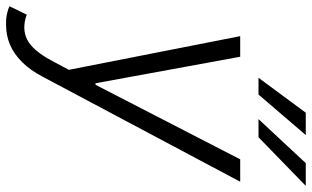

<svg xmlns="http://www.w3.org/2000/svg" viewBox="-238 -584 1000 615"><g transform="rotate(90 261.5 -276.0)"><path d="M32.7 204.1Q14.2 204.6 -1.7 201.2Q-17.6 197.8 -26.4 192.9L0.5 137.7L2.9 138.7Q46.4 153.8 80.8 136.2Q115.2 118.7 147.5 58.6L177.2 2.9L69.3 -545.9H135.3L220.2 -82.5H225.1L463.9 -545.9H535.6L199.7 85.9Q178.7 126.5 152.3 152.8Q126 179.2 96.2 191.7Q66.4 204.1 32.7 204.1ZM335 -604.5 476.1 -755.9H548.8L393.1 -604.5ZM202.6 -604.5 314.5 -755.9H386.2L256.3 -604.5Z"/></g></svg>

Font: Inter Tight Light
Style: Italic
Weight: 300
Italic angle: -9.39999°
Designer: Rasmus Andersson
Foundry: rsms
Version: Version 3.004